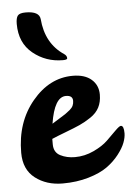

<svg xmlns="http://www.w3.org/2000/svg" viewBox="-55 -829 609 877"><g transform="rotate(-5 249.0 -390.5)"><path d="M263 -109Q308 -109 349.5 -128.5Q391 -148 414.5 -171Q438 -194 457.5 -213.5Q477 -233 484 -233Q498 -233 498 -198Q498 -179 489 -155Q480 -131 457.5 -102Q435 -73 402.5 -49.5Q370 -26 316 -10Q262 6 197 6Q123 6 71.5 -33.5Q20 -73 20 -150Q20 -290 99 -385Q178 -480 285 -480Q340 -480 370.5 -453.5Q401 -427 401 -384Q401 -350 388 -325Q375 -300 348 -282Q321 -264 296.5 -253Q272 -242 231 -226.5Q190 -211 167 -201V-176Q167 -139 196.5 -124Q226 -109 263 -109ZM247 -555Q169 -555 110 -603Q51 -651 51 -738Q51 -765 59.5 -776Q68 -787 96 -787Q158 -787 162 -751Q171 -638 255 -582Q267 -574 267 -562Q267 -555 247 -555ZM246 -391Q193 -391 174 -270Q186 -278 206 -290Q226 -302 235.5 -308.5Q245 -315 256.5 -324.5Q268 -334 272.5 -344Q277 -354 277 -366Q277 -391 246 -391Z"/></g></svg>

Font: LeckerliOne
Style: Regular
Weight: 400
Designer: Gesine Todt
Foundry: Gesine Todt
Version: Version 1.000